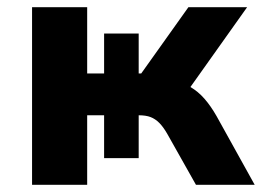

<svg xmlns="http://www.w3.org/2000/svg" viewBox="-20 -513 727 533"><path d="M69 0V-493H222V-309H269V-420H365V-309H372L503 -493H666L487 -241L459 -287Q487 -284 508.5 -271.5Q530 -259 547.5 -239Q565 -219 581 -191L687 0H524L444 -142Q433 -161 422 -172Q411 -183 398 -188Q385 -193 365 -193H350L365 -208V-74H269V-193H222V0Z"/></svg>

Font: Nunito Sans 11pt ExtraBold
Style: Regular
Weight: 800
Version: Version 3.101;gftools[0.9.27]